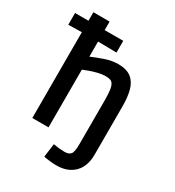

<svg xmlns="http://www.w3.org/2000/svg" viewBox="-222 -884 1084 1190"><g transform="rotate(30 320.0 -288.5)"><path d="M368 180Q343 180 318.5 177Q294 174 276 170L289 74Q311 78 331.5 80Q352 82 368 82Q400 82 413 66Q426 50 426 -6V-315Q426 -365 422 -392.5Q418 -420 408 -434Q400 -445 387 -448.5Q374 -452 356 -452Q331 -452 301 -444.5Q271 -437 245.5 -427.5Q220 -418 208 -413V0H92V-614L-4 -612V-696H92V-757H208V-696H341V-612L208 -614V-506Q244 -522 293.5 -539Q343 -556 387 -556Q447 -556 480.5 -530Q514 -504 527 -456.5Q540 -409 540 -344V4Q540 88 493.5 134Q447 180 368 180Z"/></g></svg>

Font: Ruda
Style: Bold
Weight: 700
Designer: Mariela Monsalve and Angelina Sanchez
Foundry: Mariela Monsalve and Angelina Sanchez
Version: Version 2.000